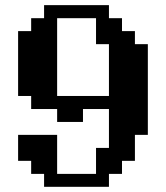

<svg xmlns="http://www.w3.org/2000/svg" viewBox="-20 -720 640 740"><path d="M399.9 -49.8V0H149.9V-49.8H100.1V-100.1H49.8V-200.2H200.2V-49.8H350.1V-149.9H399.9V-299.8H299.8V-250H200.2V-299.8H100.1V-350.1H49.8V-600.1H100.1V-649.9H149.9V-700.2H399.9V-649.9H450.2V-600.1H500V-549.8H549.8V-200.2H500V-100.1H450.2V-49.8ZM200.2 -350.1H399.9V-549.8H350.1V-649.9H200.2Z"/></svg>

Font: Redaction 50
Style: Bold
Weight: 700
Designer: Jeremy Mickel / Forest Young
Foundry: MCKL
Version: Version 2.001;hotconv 1.0.113;makeotfexe 2.5.65598 DEVELOPME